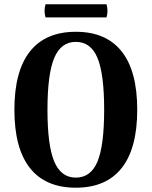

<svg xmlns="http://www.w3.org/2000/svg" viewBox="-20 -860 706 894"><path d="M192 -840H476Q485 -810 476 -779H192Q183 -810 192 -840ZM546.5 -77.5Q474 14 333 14Q192 14 119.5 -77.5Q47 -169 47 -349Q47 -529 119.5 -620.5Q192 -712 333 -712Q474 -712 546.5 -620.5Q619 -529 619 -349Q619 -169 546.5 -77.5ZM333 -33Q403 -33 434 -108Q465 -183 465 -349Q465 -515 434 -590Q403 -665 333 -665Q264 -665 232.5 -590Q201 -515 201 -349Q201 -183 232.5 -108Q264 -33 333 -33Z"/></svg>

Font: Arima Koshi Bold
Style: Regular
Weight: 700
Designer: Joana Correia and Natanael Gama
Foundry: NDISCOVER
Version: Version 1.019;PS 001.019;hotconv 1.0.88;makeotf.lib2.5.64775